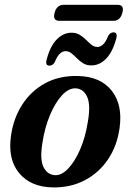

<svg xmlns="http://www.w3.org/2000/svg" viewBox="-20 -786 554 816"><path d="M311 -463Q407 -461 454.8 -400.5Q502.5 -340 488 -240.5Q477.5 -165.5 438.8 -108.2Q400 -51 339.5 -19.5Q279 12 203 10.5Q110 8.5 61 -50.8Q12 -110 27 -211Q37.5 -284 74.8 -341.8Q112 -399.5 172 -432.2Q232 -465 311 -463ZM213 -41.5Q242 -40 270.2 -70Q298.5 -100 320.8 -151.5Q343 -203 353 -266.5Q366 -339 350.8 -373.5Q335.5 -408 303 -410.5Q272.5 -412.5 243.5 -381Q214.5 -349.5 192.5 -297Q170.5 -244.5 161 -183.5Q148.5 -111 164.2 -77.5Q180 -44 213 -41.5ZM368 -508Q348 -508 333.2 -517.2Q318.5 -526.5 306.8 -538.5Q295 -550.5 283.8 -559.5Q272.5 -568.5 259 -568.5Q231 -568.5 213 -522.5Q204.5 -507 190 -507Q171 -507 178.5 -533.5Q193 -589.5 221 -618.2Q249 -647 284 -647Q304.5 -647 319.2 -637.8Q334 -628.5 345.8 -616.8Q357.5 -605 368.8 -595.8Q380 -586.5 393.5 -586.5Q422 -586.5 439.5 -633Q448 -648.5 462.5 -648.5Q481 -648.5 474 -622Q459 -565.5 431.2 -536.8Q403.5 -508 368 -508ZM212 -731.5Q221 -765.5 250.5 -765.5H480Q509.5 -765.5 500 -731.5Q491 -697.5 462 -697.5H232.5Q203 -697.5 212 -731.5Z"/></svg>

Font: Fraunces 72pt Soft SemiBold
Style: Italic
Weight: 600
Italic angle: -16°
Version: Version 1.000;[b76b70a41]